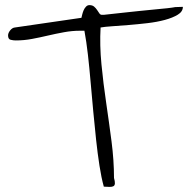

<svg xmlns="http://www.w3.org/2000/svg" viewBox="-20 -733 738 754"><path d="M293.9 -612.3Q262.7 -612.3 231 -606.4Q199.2 -600.6 168 -593.3Q136.7 -585.9 105.5 -580.1Q74.2 -574.2 42 -574.2Q32.2 -574.2 22 -576.7Q11.7 -579.1 11.7 -593.8Q11.7 -603.5 20 -613.8Q28.3 -624 38.1 -625L299.8 -663.1Q300.8 -667 302.7 -675.3Q304.7 -683.6 308.1 -691.9Q311.5 -700.2 317.4 -706.5Q323.2 -712.9 331.1 -712.9Q342.8 -712.9 349.6 -707Q356.4 -701.2 361.3 -693.8Q366.2 -686.5 370.1 -680.7Q374 -674.8 379.9 -674.8H387.7Q397.5 -675.8 418.9 -678.2Q440.4 -680.7 468.3 -683.6Q496.1 -686.5 527.3 -689.9Q558.6 -693.4 586.9 -695.8Q615.2 -698.2 636.7 -700.7Q658.2 -703.1 668 -705.1Q670.9 -705.1 682.1 -705.6Q693.4 -706.1 698.2 -706.1Q698.2 -687.5 678.2 -675.3Q658.2 -663.1 627.4 -654.8Q596.7 -646.5 559.1 -642.1Q521.5 -637.7 485.8 -634.8Q450.2 -631.8 420.4 -629.9Q390.6 -627.9 375 -625Q371.1 -555.7 378.4 -480.5Q385.7 -405.3 397 -329.1Q408.2 -252.9 418 -177.7Q427.7 -102.5 427.7 -34.2Q431.6 -20.5 431.2 -12.7Q430.7 -4.9 425.8 -2Q420.9 1 411.1 1Q401.4 1 387.7 0Q377.9 -35.2 370.6 -82.5Q363.3 -129.9 357.4 -184.1Q351.6 -238.3 346.2 -295.9Q340.8 -353.5 335.9 -410.2Q331.1 -466.8 325.2 -518.6Q319.3 -570.3 311.5 -612.3Z"/></svg>

Font: Shadows Into Light
Style: Regular
Weight: 400
Designer: Kimberly Geswein
Foundry: Kimberly Geswein
Version: Version 001.000